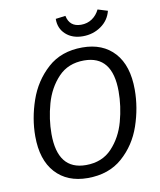

<svg xmlns="http://www.w3.org/2000/svg" viewBox="-96 -967 880 1055"><g transform="rotate(-10 343.5 -439.5)"><path d="M646 -422Q646 -321 612 -221.5Q578 -122 502 -55Q426 12 308 12Q194 12 128.5 -60Q63 -132 63 -264Q63 -363 97.5 -463Q132 -563 208 -631.5Q284 -700 402 -700Q516 -700 581 -628Q646 -556 646 -422ZM153 -261Q153 -60 311 -60Q401 -60 456 -118.5Q511 -177 534 -261Q557 -345 557 -428Q557 -628 399 -628Q310 -628 255 -570Q200 -512 176.5 -428Q153 -344 153 -261ZM286 -880 341 -887Q354 -824 418 -824Q453 -824 479.5 -842Q506 -860 521 -891L576 -874Q563 -822 518.5 -791Q474 -760 417 -760Q358 -760 321.5 -793.5Q285 -827 286 -880Z"/></g></svg>

Font: Fira Sans Book
Style: Italic
Weight: 350
Italic angle: -8°
Designer: bBox Type GmbH & Carrois Corporate GbR & Edenspiekermann AG
Foundry: bBox Type GmbH & Carrois Corporate GbR & Edenspiekermann AG
Version: Version 4.301